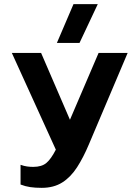

<svg xmlns="http://www.w3.org/2000/svg" viewBox="-20 -729 653 925"><path d="M254 -522 334 -709H451L363 -522ZM181 176Q150 176 126 172.5Q102 169 79 160V65Q96 71 110.5 73Q125 75 140 75Q181 75 203.5 56Q226 37 249 -8L37 -474H178L317 -152L455 -474H595L408 -33Q382 29 351.5 76.5Q321 124 280 150Q239 176 181 176Z"/></svg>

Font: Kanit Medium
Style: Regular
Weight: 500
Designer: Katatrad Team
Foundry: CadsonDemak
Version: Version 2.000; ttfautohint (v1.8.3)